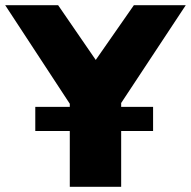

<svg xmlns="http://www.w3.org/2000/svg" viewBox="-32 -720 736 740"><path d="M237 -215H104V-308H237V-320L-12 -700H192L337 -489L484 -700H684L435 -323V-308H558V-215H435V0H237Z"/></svg>

Font: Chess Sans ExtraBold
Style: Regular
Weight: 800
Designer: Wolf Bōese
Foundry: Wolf Bōese
Version: Version 7.223